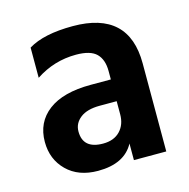

<svg xmlns="http://www.w3.org/2000/svg" viewBox="-83 -597 673 682"><g transform="rotate(-15 253.5 -256.0)"><path d="M239 -85Q279 -85 301.5 -108.5Q324 -132 324 -170V-218H262Q215 -218 190 -198.5Q165 -179 165 -149Q165 -85 239 -85ZM329 -61Q294 4 197 4Q125 4 82.5 -38Q40 -80 40 -144Q40 -216 94 -257Q148 -298 250 -298H324V-329Q324 -371 302 -393Q280 -415 227 -415Q146 -415 78 -370V-481Q135 -516 242 -516Q448 -516 448 -324V0H329Z"/></g></svg>

Font: Hind Siliguri SemiBold
Style: Regular
Weight: 600
Designer: Jyotish Sonowal
Foundry: Indian Type Foundry
Version: Version 1.001;PS 1.0;hotconv 1.0.86;makeotf.lib2.5.63406; tt